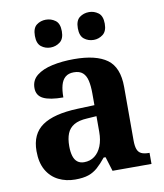

<svg xmlns="http://www.w3.org/2000/svg" viewBox="-85 -823 770 903"><g transform="rotate(-10 300.0 -372.0)"><path d="M201.5 10Q158.1 10 122.3 -7.8Q86.5 -25.6 65.6 -61.8Q44.8 -98 44.8 -153.1Q44.8 -234.6 100.3 -273.2Q155.9 -311.7 269 -315.8L350.6 -318.8V-374.2Q350.6 -410.7 344.8 -435.9Q339.1 -461.1 324.1 -474.5Q309 -487.9 281.5 -487.9Q256.1 -487.9 241 -475Q226 -462.2 219.5 -438.3Q213 -414.4 213 -380Q149.5 -380 118.1 -395.4Q86.8 -410.8 86.8 -446.9Q86.8 -484.1 114.8 -506.4Q142.9 -528.7 189.8 -538.8Q236.8 -548.9 292.9 -548.9Q398.2 -548.9 450.7 -510.8Q503.1 -472.6 503.1 -379.1V-123.9Q503.1 -96.4 508.9 -81.1Q514.6 -65.8 528 -59.4Q541.4 -53 563.4 -53H567V0H380.9L359.7 -68.6H350.6Q329 -41.8 309.3 -24.3Q289.6 -6.9 264.8 1.6Q240 10 201.5 10ZM256.9 -63Q285.8 -63 306.9 -78.9Q328 -94.7 339.6 -123.6Q351.1 -152.5 351.1 -191V-266.2L306.2 -263.2Q266.1 -261.2 243.2 -247.6Q220.2 -234.1 210.3 -209.6Q200.4 -185.1 200.4 -149.1Q200.4 -121 206.5 -101.6Q212.6 -82.3 225.2 -72.7Q237.9 -63 256.9 -63ZM401.4 -621.6Q375.3 -621.6 355.9 -636.7Q336.5 -651.8 336.5 -688Q336.5 -725.2 355.9 -739.8Q375.3 -754.4 401.4 -754.4Q425.3 -754.4 445.2 -739.8Q465.1 -725.2 465.1 -688Q465.1 -651.8 445.2 -636.7Q425.3 -621.6 401.4 -621.6ZM195.1 -621.6Q169.7 -621.6 150.5 -636.7Q131.4 -651.8 131.4 -688Q131.4 -725.2 150.5 -739.8Q169.7 -754.4 195.1 -754.4Q220.2 -754.4 240.1 -739.8Q260.1 -725.2 260.1 -688Q260.1 -651.8 240.1 -636.7Q220.2 -621.6 195.1 -621.6Z"/></g></svg>

Font: Noto Serif Lao
Style: Regular
Weight: 400
Designer: Monotype Design Team
Foundry: Monotype Imaging Inc.
Version: Version 2.003